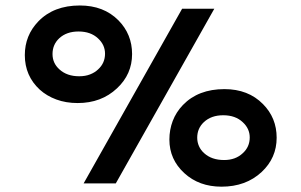

<svg xmlns="http://www.w3.org/2000/svg" viewBox="-20 -682 1121 714"><path d="M269 -298.8Q225.1 -298.8 189.5 -312Q153.8 -325.2 127.9 -348.6Q72.3 -399.9 72.3 -477.1Q72.3 -550.3 122.6 -602.5Q179.7 -661.6 276.9 -661.6Q365.7 -661.6 420.4 -606.4Q471.2 -554.7 471.2 -481Q471.2 -405.8 415 -353.5Q356.9 -298.8 269 -298.8ZM657.2 -649.4H776.9L410.6 0H291ZM274.4 -398.4Q297.4 -398.4 314.9 -405.3Q332.5 -412.1 344.7 -423.8Q370.6 -447.3 370.6 -482.4Q370.6 -515.1 344.7 -539.1Q317.4 -564.9 272 -564.9Q227.5 -564.9 200.2 -539.6Q175.3 -516.1 175.3 -481Q175.3 -446.8 201.2 -423.8Q229 -398.4 274.4 -398.4ZM609.9 -163.1Q609.9 -199.2 622.3 -232.2Q634.8 -265.1 660.2 -291.5Q717.3 -350.6 814.5 -350.6Q903.3 -350.6 958 -294.9Q1008.8 -243.7 1008.8 -169.9Q1008.8 -94.7 953.1 -42.5Q894.5 12.2 803.7 12.2Q720.2 12.2 665.5 -38.1Q609.9 -88.9 609.9 -163.1ZM713.4 -169.9Q713.4 -153.3 720 -138.4Q726.6 -123.5 739.3 -112.3Q767.1 -86.9 813.5 -86.9Q856 -86.9 882.8 -112.3Q908.7 -135.7 908.7 -170.9Q908.7 -203.6 882.8 -227.5Q855.5 -253.4 810.1 -253.4Q765.6 -253.4 738.3 -228Q713.4 -204.6 713.4 -169.9Z"/></svg>

Font: HammersmithOne
Style: Regular
Weight: 400
Designer: Nicole Fally
Foundry: Nicole Fally
Version: Version 1.003